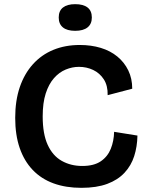

<svg xmlns="http://www.w3.org/2000/svg" viewBox="-20 -889 714 922"><path d="M371 13Q296 13 237 -8.5Q178 -30 137 -73Q96 -116 74.5 -178.5Q53 -241 53 -323Q53 -406 75 -470.5Q97 -535 138 -580.5Q179 -626 236 -649.5Q293 -673 363 -673Q418 -673 464 -659Q510 -645 543.5 -617.5Q577 -590 596 -551Q615 -512 615 -463L497 -432Q498 -478 478.5 -508Q459 -538 427.5 -553Q396 -568 359 -568Q327 -568 295.5 -555Q264 -542 239 -513.5Q214 -485 199.5 -440Q185 -395 185 -330Q185 -246 209 -193.5Q233 -141 276.5 -116.5Q320 -92 375 -92Q431 -92 464 -114.5Q497 -137 512 -174.5Q527 -212 528 -256L640 -238Q639 -185 624.5 -139.5Q610 -94 578 -59.5Q546 -25 495 -6Q444 13 371 13ZM341 -741Q302 -741 282 -757.5Q262 -774 262 -805Q262 -837 282.5 -853Q303 -869 341 -869Q380 -869 400.5 -853Q421 -837 421 -805Q421 -774 400.5 -757.5Q380 -741 341 -741Z"/></svg>

Font: Bricolage Grotesque 16pt SemiBold
Style: Regular
Weight: 600
Version: Version 1.001;gftools[0.9.33.dev8+g029e19f]